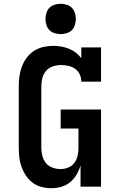

<svg xmlns="http://www.w3.org/2000/svg" viewBox="-20 -985 640 1013"><path d="M251 8Q225 8 199.5 1.5Q174 -5 153 -20.5Q132 -36 117.5 -57.5Q103 -79 94 -103.5Q85 -128 82 -153.5Q79 -179 79 -205V-530Q79 -556 82.5 -582.5Q86 -609 95.5 -634Q105 -659 121 -680.5Q137 -702 159.5 -716.5Q182 -731 208 -737Q234 -743 261 -743Q282 -743 302.5 -739.5Q323 -736 342.5 -728.5Q362 -721 379 -708Q396 -695 409 -678V-735H513V-554H409Q409 -574 401 -592Q393 -610 377 -621.5Q361 -633 341.5 -637.5Q322 -642 302 -642Q281 -642 259.5 -635Q238 -628 223.5 -611.5Q209 -595 203.5 -573.5Q198 -552 198 -530V-205Q198 -184 203.5 -162.5Q209 -141 222.5 -124.5Q236 -108 257 -100.5Q278 -93 299 -93Q320 -93 340 -101Q360 -109 372.5 -126Q385 -143 389.5 -163.5Q394 -184 394 -205V-307H300V-407H513V0H405V-113Q398 -88 384.5 -64.5Q371 -41 350.5 -24Q330 -7 304 0.5Q278 8 251 8ZM300 -805Q284 -805 268 -810Q252 -815 241 -826Q230 -837 225 -853Q220 -869 220 -885Q220 -901 225 -917Q230 -933 241 -944Q252 -955 268 -960Q284 -965 300 -965Q316 -965 332 -960Q348 -955 359 -944Q370 -933 375 -917Q380 -901 380 -885Q380 -869 375 -853Q370 -837 359 -826Q348 -815 332 -810Q316 -805 300 -805Z"/></svg>

Font: Iosevka Slab Extended
Style: Bold
Weight: 700
Width: 7
Monospace: yes
Designer: Belleve Invis
Foundry: Belleve Invis
Version: Version 11.1.0; ttfautohint (v1.8.3)